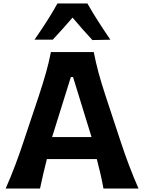

<svg xmlns="http://www.w3.org/2000/svg" viewBox="-20 -1090 837 1110"><path d="M12.7 0Q41 -63.5 67.4 -133.5Q93.8 -203.6 114.7 -267.1L205.1 -537.6Q229.5 -611.3 246.1 -670.4Q262.7 -729.5 274.4 -789.1H522Q534.2 -727.1 550 -668.5Q565.9 -609.9 589.8 -537.6L679.2 -266.6Q700.7 -201.2 726.8 -132.3Q752.9 -63.5 780.8 0H578.1Q570.8 -41.5 560.8 -85Q550.8 -128.4 539.6 -170.4H251Q240.2 -127.4 230 -84.2Q219.7 -41 211.4 0ZM509.3 -297.4 402.3 -644.5H389.6L281.2 -297.4ZM514.2 -858.4Q484.4 -890.6 455.6 -923.1Q426.8 -955.6 399.4 -988.3Q343.3 -922.9 285.2 -860.8H179.7Q215.8 -913.1 249.8 -965.6Q283.7 -1018.1 312 -1069.8H485.4Q514.6 -1018.1 548.6 -965.3Q582.5 -912.6 618.2 -860.4Z"/></svg>

Font: Pinar-FD Bold
Style: Regular
Weight: 700
Designer: Amin Abedi
Version: Version 3.000